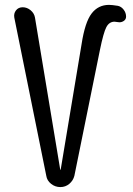

<svg xmlns="http://www.w3.org/2000/svg" viewBox="-20 -760 540 780"><path d="M168 -45.9 38.1 -688.5Q35.2 -705.1 44.9 -717.8Q54.7 -730.5 72.3 -730.5Q89.8 -730.5 104.5 -718.3Q119.1 -706.1 122.1 -688.5L224.6 -71.3Q224.6 -70.3 225.6 -70.3Q226.6 -70.3 226.6 -71.3L311.5 -581.1Q325.2 -669.9 352.1 -705.1Q378.9 -740.2 422.9 -740.2Q434.6 -740.2 459 -736.3Q472.7 -733.4 482.4 -720.7Q492.2 -708 492.2 -692.4Q492.2 -680.7 481.9 -674.3Q471.7 -668 460.9 -669.9Q449.2 -671.9 445.3 -671.9Q423.8 -671.9 412.1 -649.9Q400.4 -627.9 385.7 -555.7L282.2 -45.9Q277.3 -26.4 261.7 -13.2Q246.1 0 225.1 0Q204.1 0 187.5 -13.2Q170.9 -26.4 168 -45.9Z"/></svg>

Font: Rounded-X Mgen+ 1mn regular
Style: Regular
Weight: 400
Designer: [Source Han Sans]
Ryoko NISHIZUKA  (kana & ideographs); Paul D. Hunt (Latin, Greek & Cyrillic); Wenlong ZHANG  (bopomofo
Version: Version 1.059.20150602